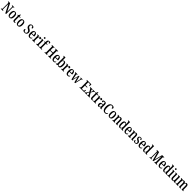

<svg xmlns="http://www.w3.org/2000/svg" viewBox="2239 -6823 12886 12886"><g transform="rotate(45 8682.0 -380.0)"><path d="M26 0V-43H41Q69 -43 85.5 -55.5Q102 -68 102 -114V-604Q102 -647 85.5 -659Q69 -671 45 -671H26V-714H197L472 -162V-604Q472 -646 456 -658.5Q440 -671 415 -671H397V-714H601V-671H583Q557 -671 541.5 -657.5Q526 -644 526 -600V0H454L156 -587V-114Q156 -68 170.5 -55.5Q185 -43 212 -43H231V0Z M854 10Q763 10 711 -59Q659 -128 659 -269Q659 -410 709 -478.5Q759 -547 857 -547Q948 -547 1000 -478.5Q1052 -410 1052 -269Q1052 -128 1002 -59Q952 10 854 10ZM856 -43Q909 -43 930 -100.5Q951 -158 951 -269Q951 -380 930 -436Q909 -492 855 -492Q803 -492 781.5 -436Q760 -380 760 -269Q760 -158 782 -100.5Q804 -43 856 -43Z M1285 10Q1228 10 1199 -24.5Q1170 -59 1170 -146V-486H1109V-521Q1134 -525 1151 -535Q1168 -545 1180 -561Q1192 -576 1200.5 -597.5Q1209 -619 1215 -659H1268V-536H1371V-486H1268V-147Q1268 -95 1280.5 -72Q1293 -49 1322 -49Q1339 -49 1352.5 -51Q1366 -53 1379 -57V-7Q1366 -1 1342 4.5Q1318 10 1285 10Z M1633 10Q1542 10 1490 -59Q1438 -128 1438 -269Q1438 -410 1488 -478.5Q1538 -547 1636 -547Q1727 -547 1779 -478.5Q1831 -410 1831 -269Q1831 -128 1781 -59Q1731 10 1633 10ZM1635 -43Q1688 -43 1709 -100.5Q1730 -158 1730 -269Q1730 -380 1709 -436Q1688 -492 1634 -492Q1582 -492 1560.5 -436Q1539 -380 1539 -269Q1539 -158 1561 -100.5Q1583 -43 1635 -43Z M2293 10Q2194 10 2151.5 -29Q2109 -68 2109 -126Q2109 -162 2130 -181Q2151 -200 2182 -200Q2185 -126 2217.5 -82.5Q2250 -39 2301 -39Q2350 -39 2376.5 -71Q2403 -103 2403 -159Q2403 -200 2387.5 -227.5Q2372 -255 2342.5 -277.5Q2313 -300 2269 -324Q2195 -365 2161 -415Q2127 -465 2127 -544Q2127 -599 2151 -639Q2175 -679 2217 -701.5Q2259 -724 2310 -724Q2363 -724 2399 -707Q2435 -690 2453.5 -663.5Q2472 -637 2472 -609Q2472 -545 2394 -545Q2394 -579 2383.5 -608.5Q2373 -638 2352 -656Q2331 -674 2300 -674Q2258 -674 2235 -644Q2212 -614 2212 -561Q2212 -527 2223.5 -502Q2235 -477 2262.5 -454Q2290 -431 2339 -405Q2416 -365 2453 -317Q2490 -269 2490 -190Q2490 -94 2435 -42Q2380 10 2293 10Z M2759 10Q2663 10 2613 -62Q2563 -134 2563 -264Q2563 -405 2612 -476Q2661 -547 2750 -547Q2833 -547 2880 -485Q2927 -423 2927 -305V-263H2663Q2664 -153 2694 -101Q2724 -49 2781 -49Q2822 -49 2848.5 -72.5Q2875 -96 2889 -129Q2899 -125 2905.5 -116.5Q2912 -108 2912 -94Q2912 -72 2896 -48Q2880 -24 2846 -7Q2812 10 2759 10ZM2829 -314Q2829 -395 2811.5 -444.5Q2794 -494 2753 -494Q2711 -494 2688.5 -447.5Q2666 -401 2664 -314Z M2985 0V-43H2988Q3014 -43 3032 -55.5Q3050 -68 3050 -115V-425Q3050 -469 3033 -481Q3016 -493 2990 -493H2987V-536H3130L3144 -430H3147Q3165 -479 3192 -512.5Q3219 -546 3268 -546Q3309 -546 3328.5 -524.5Q3348 -503 3348 -468Q3348 -435 3327 -416.5Q3306 -398 3262 -398Q3262 -439 3253.5 -458Q3245 -477 3222 -477Q3198 -477 3182 -446Q3166 -415 3158 -368.5Q3150 -322 3150 -276V-110Q3150 -66 3167 -54.5Q3184 -43 3210 -43H3230V0Z M3493 -638Q3469 -638 3453 -652Q3437 -666 3437 -698Q3437 -731 3453 -744.5Q3469 -758 3493 -758Q3517 -758 3534 -744.5Q3551 -731 3551 -698Q3551 -666 3534 -652Q3517 -638 3493 -638ZM3377 0V-43H3387Q3415 -43 3431.5 -56Q3448 -69 3448 -113V-423Q3448 -466 3433 -479.5Q3418 -493 3391 -493H3380V-536H3546V-117Q3546 -71 3562.5 -57Q3579 -43 3608 -43H3618V0Z M3648 0V-43H3661Q3676 -43 3690 -48Q3704 -53 3713.5 -68Q3723 -83 3723 -114V-484H3651V-536H3723V-584Q3723 -674 3762 -722Q3801 -770 3879 -770Q3944 -770 3968.5 -749.5Q3993 -729 3993 -700Q3993 -675 3976 -657.5Q3959 -640 3919 -640Q3919 -670 3910.5 -696.5Q3902 -723 3875 -723Q3846 -723 3833.5 -690.5Q3821 -658 3821 -595V-536H3932V-484H3821V-114Q3821 -68 3839.5 -55.5Q3858 -43 3882 -43H3916V0Z M4168 0V-43H4191Q4215 -43 4229.5 -56.5Q4244 -70 4244 -111V-604Q4244 -645 4227.5 -658Q4211 -671 4187 -671H4168V-714H4415V-671H4399Q4375 -671 4362 -658Q4349 -645 4349 -604V-399H4580V-603Q4580 -645 4566 -658Q4552 -671 4527 -671H4512V-714H4759V-671H4737Q4713 -671 4698.5 -658Q4684 -645 4684 -603V-109Q4684 -69 4698.5 -56Q4713 -43 4737 -43H4759V0H4512V-43H4527Q4552 -43 4566 -57Q4580 -71 4580 -113V-348H4349V-111Q4349 -70 4362 -56.5Q4375 -43 4399 -43H4415V0Z M5022 10Q4926 10 4876 -62Q4826 -134 4826 -264Q4826 -405 4875 -476Q4924 -547 5013 -547Q5096 -547 5143 -485Q5190 -423 5190 -305V-263H4926Q4927 -153 4957 -101Q4987 -49 5044 -49Q5085 -49 5111.5 -72.5Q5138 -96 5152 -129Q5162 -125 5168.5 -116.5Q5175 -108 5175 -94Q5175 -72 5159 -48Q5143 -24 5109 -7Q5075 10 5022 10ZM5092 -314Q5092 -395 5074.5 -444.5Q5057 -494 5016 -494Q4974 -494 4951.5 -447.5Q4929 -401 4927 -314Z M5528 10Q5482 10 5452 -14.5Q5422 -39 5405 -78H5399L5381 0H5241V-43H5247Q5271 -43 5290.5 -55.5Q5310 -68 5310 -115V-649Q5310 -693 5291.5 -705Q5273 -717 5246 -717H5241V-760H5409V-578Q5409 -560 5408.5 -535.5Q5408 -511 5407 -487Q5406 -463 5406 -448H5408Q5425 -492 5454.5 -519Q5484 -546 5533 -546Q5609 -546 5649.5 -479.5Q5690 -413 5690 -269Q5690 -124 5647 -57Q5604 10 5528 10ZM5504 -49Q5550 -49 5569.5 -106Q5589 -163 5589 -271Q5589 -382 5569 -435.5Q5549 -489 5503 -489Q5450 -489 5429 -433Q5408 -377 5408 -270Q5408 -163 5428.5 -106Q5449 -49 5504 -49Z M5752 0V-43H5755Q5781 -43 5799 -55.5Q5817 -68 5817 -115V-425Q5817 -469 5800 -481Q5783 -493 5757 -493H5754V-536H5897L5911 -430H5914Q5932 -479 5959 -512.5Q5986 -546 6035 -546Q6076 -546 6095.5 -524.5Q6115 -503 6115 -468Q6115 -435 6094 -416.5Q6073 -398 6029 -398Q6029 -439 6020.5 -458Q6012 -477 5989 -477Q5965 -477 5949 -446Q5933 -415 5925 -368.5Q5917 -322 5917 -276V-110Q5917 -66 5934 -54.5Q5951 -43 5977 -43H5997V0Z M6365 10Q6269 10 6219 -62Q6169 -134 6169 -264Q6169 -405 6218 -476Q6267 -547 6356 -547Q6439 -547 6486 -485Q6533 -423 6533 -305V-263H6269Q6270 -153 6300 -101Q6330 -49 6387 -49Q6428 -49 6454.5 -72.5Q6481 -96 6495 -129Q6505 -125 6511.5 -116.5Q6518 -108 6518 -94Q6518 -72 6502 -48Q6486 -24 6452 -7Q6418 10 6365 10ZM6435 -314Q6435 -395 6417.5 -444.5Q6400 -494 6359 -494Q6317 -494 6294.5 -447.5Q6272 -401 6270 -314Z M6629 -440Q6622 -472 6609 -482.5Q6596 -493 6572 -493H6570V-536H6781V-493H6775Q6751 -493 6739 -484Q6727 -475 6727 -451Q6727 -442 6729 -430.5Q6731 -419 6734 -407L6766 -244Q6771 -220 6776 -191.5Q6781 -163 6785.5 -137Q6790 -111 6792 -95H6795Q6797 -111 6802 -135Q6807 -159 6813.5 -185.5Q6820 -212 6825 -233L6908 -533H6958L7035 -237Q7040 -217 7046 -189.5Q7052 -162 7057 -136Q7062 -110 7064 -94H7066Q7069 -118 7075.5 -154.5Q7082 -191 7092 -234L7129 -394Q7136 -423 7136 -444Q7136 -493 7088 -493H7083V-536H7256V-493H7245Q7222 -493 7210 -478.5Q7198 -464 7185 -415L7083 0H7007L6909 -408L6807 0H6734Z M7486 0V-43H7507Q7533 -43 7547.5 -55.5Q7562 -68 7562 -107V-602Q7562 -647 7546 -659Q7530 -671 7507 -671H7486V-714H7910L7914 -538H7864L7860 -581Q7858 -615 7843 -639Q7828 -663 7792 -663H7666V-399H7856V-349H7666V-51H7812Q7848 -51 7865 -75.5Q7882 -100 7886 -133L7890 -176H7940L7935 0Z M7975 0V-43H7982Q8011 -43 8028 -56Q8045 -69 8069 -107L8168 -272L8069 -440Q8037 -493 8000 -493H7989V-536H8215V-493H8212Q8186 -493 8178 -484.5Q8170 -476 8170 -464Q8170 -453 8174.5 -443Q8179 -433 8188 -418L8236 -328L8276 -406Q8285 -424 8291 -437.5Q8297 -451 8297 -464Q8297 -482 8285.5 -487.5Q8274 -493 8256 -493H8252V-536H8431V-493H8424Q8400 -493 8384.5 -481Q8369 -469 8344 -428L8262 -290L8378 -96Q8396 -67 8411.5 -55Q8427 -43 8442 -43H8452V0H8222V-43H8226Q8275 -43 8275 -76Q8275 -88 8268.5 -101Q8262 -114 8244 -145L8194 -235L8140 -136Q8132 -120 8126 -105.5Q8120 -91 8120 -76Q8120 -59 8131 -51Q8142 -43 8169 -43H8171V0Z M8649 10Q8592 10 8563 -24.5Q8534 -59 8534 -146V-486H8473V-521Q8498 -525 8515 -535Q8532 -545 8544 -561Q8556 -576 8564.5 -597.5Q8573 -619 8579 -659H8632V-536H8735V-486H8632V-147Q8632 -95 8644.5 -72Q8657 -49 8686 -49Q8703 -49 8716.5 -51Q8730 -53 8743 -57V-7Q8730 -1 8706 4.5Q8682 10 8649 10Z M8782 0V-43H8785Q8811 -43 8829 -55.5Q8847 -68 8847 -115V-425Q8847 -469 8830 -481Q8813 -493 8787 -493H8784V-536H8927L8941 -430H8944Q8962 -479 8989 -512.5Q9016 -546 9065 -546Q9106 -546 9125.5 -524.5Q9145 -503 9145 -468Q9145 -435 9124 -416.5Q9103 -398 9059 -398Q9059 -439 9050.5 -458Q9042 -477 9019 -477Q8995 -477 8979 -446Q8963 -415 8955 -368.5Q8947 -322 8947 -276V-110Q8947 -66 8964 -54.5Q8981 -43 9007 -43H9027V0Z M9298 10Q9247 10 9211 -29.5Q9175 -69 9175 -151Q9175 -231 9220 -269Q9265 -307 9356 -310L9421 -313V-373Q9421 -429 9408.5 -462Q9396 -495 9356 -495Q9317 -495 9304.5 -465.5Q9292 -436 9292 -386Q9209 -386 9209 -449Q9209 -496 9252 -521.5Q9295 -547 9364 -547Q9442 -547 9481.5 -507.5Q9521 -468 9521 -373V-115Q9521 -73 9532 -58Q9543 -43 9570 -43H9573V0H9443L9430 -84H9423Q9406 -56 9390 -35Q9374 -14 9352.5 -2Q9331 10 9298 10ZM9332 -46Q9373 -46 9397.5 -87Q9422 -128 9422 -191V-272L9380 -269Q9322 -265 9300 -234Q9278 -203 9278 -145Q9278 -99 9291 -72.5Q9304 -46 9332 -46Z M9903 10Q9819 10 9762 -36Q9705 -82 9676 -164.5Q9647 -247 9647 -358Q9647 -468 9677 -550.5Q9707 -633 9765.5 -678.5Q9824 -724 9912 -724Q9995 -724 10040.5 -690Q10086 -656 10086 -609Q10086 -578 10064 -559Q10042 -540 10003 -540Q10003 -573 9993.5 -602.5Q9984 -632 9962 -651Q9940 -670 9903 -670Q9825 -670 9792 -586.5Q9759 -503 9759 -358Q9759 -210 9797 -130Q9835 -50 9921 -50Q9982 -50 10015.5 -78.5Q10049 -107 10071 -143Q10084 -133 10084 -107Q10084 -84 10066.5 -56.5Q10049 -29 10009 -9.5Q9969 10 9903 10Z M10352 10Q10261 10 10209 -59Q10157 -128 10157 -269Q10157 -410 10207 -478.5Q10257 -547 10355 -547Q10446 -547 10498 -478.5Q10550 -410 10550 -269Q10550 -128 10500 -59Q10450 10 10352 10ZM10354 -43Q10407 -43 10428 -100.5Q10449 -158 10449 -269Q10449 -380 10428 -436Q10407 -492 10353 -492Q10301 -492 10279.5 -436Q10258 -380 10258 -269Q10258 -158 10280 -100.5Q10302 -43 10354 -43Z M10610 0V-43H10616Q10643 -43 10660.5 -55.5Q10678 -68 10678 -115V-425Q10678 -469 10661 -481Q10644 -493 10618 -493H10614V-536H10763L10773 -456H10777Q10797 -505 10826.5 -526Q10856 -547 10901 -547Q10965 -547 10999 -500Q11033 -453 11033 -350V-115Q11033 -68 11048 -55.5Q11063 -43 11089 -43H11093V0H10934V-343Q10934 -407 10918.5 -444Q10903 -481 10863 -481Q10830 -481 10811 -458Q10792 -435 10784 -397.5Q10776 -360 10776 -319V-110Q10776 -66 10792.5 -54.5Q10809 -43 10835 -43H10840V0Z M11315 10Q11238 10 11196.5 -56.5Q11155 -123 11155 -267Q11155 -412 11197 -479Q11239 -546 11318 -546Q11363 -546 11390.5 -522.5Q11418 -499 11435 -461H11439Q11438 -484 11438 -511.5Q11438 -539 11438 -567V-649Q11438 -693 11418.5 -705Q11399 -717 11372 -717H11366V-760H11536V-115Q11536 -70 11552.5 -56.5Q11569 -43 11598 -43H11605V0H11457L11444 -89H11441Q11422 -43 11392.5 -16.5Q11363 10 11315 10ZM11342 -48Q11394 -48 11416 -107Q11438 -166 11438 -267Q11438 -374 11417 -431Q11396 -488 11341 -488Q11295 -488 11275.5 -431Q11256 -374 11256 -266Q11256 -157 11276 -102.5Q11296 -48 11342 -48Z M11856 10Q11760 10 11710 -62Q11660 -134 11660 -264Q11660 -405 11709 -476Q11758 -547 11847 -547Q11930 -547 11977 -485Q12024 -423 12024 -305V-263H11760Q11761 -153 11791 -101Q11821 -49 11878 -49Q11919 -49 11945.5 -72.5Q11972 -96 11986 -129Q11996 -125 12002.5 -116.5Q12009 -108 12009 -94Q12009 -72 11993 -48Q11977 -24 11943 -7Q11909 10 11856 10ZM11926 -314Q11926 -395 11908.5 -444.5Q11891 -494 11850 -494Q11808 -494 11785.5 -447.5Q11763 -401 11761 -314Z M12080 0V-43H12086Q12113 -43 12130.5 -55.5Q12148 -68 12148 -115V-425Q12148 -469 12131 -481Q12114 -493 12088 -493H12084V-536H12233L12243 -456H12247Q12267 -505 12296.5 -526Q12326 -547 12371 -547Q12435 -547 12469 -500Q12503 -453 12503 -350V-115Q12503 -68 12518 -55.5Q12533 -43 12559 -43H12563V0H12404V-343Q12404 -407 12388.5 -444Q12373 -481 12333 -481Q12300 -481 12281 -458Q12262 -435 12254 -397.5Q12246 -360 12246 -319V-110Q12246 -66 12262.5 -54.5Q12279 -43 12305 -43H12310V0Z M12763 10Q12690 10 12652 -17Q12614 -44 12614 -96Q12614 -131 12632.5 -146Q12651 -161 12675 -161Q12675 -106 12697.5 -71.5Q12720 -37 12765 -37Q12807 -37 12826.5 -60Q12846 -83 12846 -124Q12846 -160 12826 -182Q12806 -204 12756 -231Q12710 -255 12681 -277.5Q12652 -300 12638.5 -329.5Q12625 -359 12625 -402Q12625 -472 12667.5 -509Q12710 -546 12779 -546Q12847 -546 12879 -517.5Q12911 -489 12911 -452Q12911 -425 12895.5 -409Q12880 -393 12850 -393Q12850 -445 12828.5 -472Q12807 -499 12771 -499Q12739 -499 12721.5 -478.5Q12704 -458 12704 -424Q12704 -384 12725.5 -363Q12747 -342 12800 -315Q12862 -284 12894 -248Q12926 -212 12926 -147Q12926 -75 12883.5 -32.5Q12841 10 12763 10Z M13192 10Q13096 10 13046 -62Q12996 -134 12996 -264Q12996 -405 13045 -476Q13094 -547 13183 -547Q13266 -547 13313 -485Q13360 -423 13360 -305V-263H13096Q13097 -153 13127 -101Q13157 -49 13214 -49Q13255 -49 13281.5 -72.5Q13308 -96 13322 -129Q13332 -125 13338.5 -116.5Q13345 -108 13345 -94Q13345 -72 13329 -48Q13313 -24 13279 -7Q13245 10 13192 10ZM13262 -314Q13262 -395 13244.5 -444.5Q13227 -494 13186 -494Q13144 -494 13121.5 -447.5Q13099 -401 13097 -314Z M13597 10Q13520 10 13478.5 -56.5Q13437 -123 13437 -267Q13437 -412 13479 -479Q13521 -546 13600 -546Q13645 -546 13672.5 -522.5Q13700 -499 13717 -461H13721Q13720 -484 13720 -511.5Q13720 -539 13720 -567V-649Q13720 -693 13700.5 -705Q13681 -717 13654 -717H13648V-760H13818V-115Q13818 -70 13834.5 -56.5Q13851 -43 13880 -43H13887V0H13739L13726 -89H13723Q13704 -43 13674.5 -16.5Q13645 10 13597 10ZM13624 -48Q13676 -48 13698 -107Q13720 -166 13720 -267Q13720 -374 13699 -431Q13678 -488 13623 -488Q13577 -488 13557.5 -431Q13538 -374 13538 -266Q13538 -157 13558 -102.5Q13578 -48 13624 -48Z M14131 0V-43H14146Q14173 -43 14190 -55.5Q14207 -68 14207 -109V-604Q14207 -645 14191 -658Q14175 -671 14152 -671H14131V-714H14337L14482 -153L14626 -714H14833V-671H14811Q14789 -671 14774 -658Q14759 -645 14759 -604V-110Q14759 -69 14773.5 -56Q14788 -43 14815 -43H14833V0H14591V-43H14602Q14632 -43 14645 -56.5Q14658 -70 14658 -114V-637L14492 0H14431L14261 -635V-114Q14261 -68 14276.5 -55.5Q14292 -43 14319 -43H14327V0Z M15096 10Q15000 10 14950 -62Q14900 -134 14900 -264Q14900 -405 14949 -476Q14998 -547 15087 -547Q15170 -547 15217 -485Q15264 -423 15264 -305V-263H15000Q15001 -153 15031 -101Q15061 -49 15118 -49Q15159 -49 15185.5 -72.5Q15212 -96 15226 -129Q15236 -125 15242.5 -116.5Q15249 -108 15249 -94Q15249 -72 15233 -48Q15217 -24 15183 -7Q15149 10 15096 10ZM15166 -314Q15166 -395 15148.5 -444.5Q15131 -494 15090 -494Q15048 -494 15025.5 -447.5Q15003 -401 15001 -314Z M15501 10Q15424 10 15382.5 -56.5Q15341 -123 15341 -267Q15341 -412 15383 -479Q15425 -546 15504 -546Q15549 -546 15576.5 -522.5Q15604 -499 15621 -461H15625Q15624 -484 15624 -511.5Q15624 -539 15624 -567V-649Q15624 -693 15604.5 -705Q15585 -717 15558 -717H15552V-760H15722V-115Q15722 -70 15738.5 -56.5Q15755 -43 15784 -43H15791V0H15643L15630 -89H15627Q15608 -43 15578.5 -16.5Q15549 10 15501 10ZM15528 -48Q15580 -48 15602 -107Q15624 -166 15624 -267Q15624 -374 15603 -431Q15582 -488 15527 -488Q15481 -488 15461.5 -431Q15442 -374 15442 -266Q15442 -157 15462 -102.5Q15482 -48 15528 -48Z M15937 -638Q15913 -638 15897 -652Q15881 -666 15881 -698Q15881 -731 15897 -744.5Q15913 -758 15937 -758Q15961 -758 15978 -744.5Q15995 -731 15995 -698Q15995 -666 15978 -652Q15961 -638 15937 -638ZM15821 0V-43H15831Q15859 -43 15875.5 -56Q15892 -69 15892 -113V-423Q15892 -466 15877 -479.5Q15862 -493 15835 -493H15824V-536H15990V-117Q15990 -71 16006.5 -57Q16023 -43 16052 -43H16062V0Z M16288 10Q16219 10 16186 -36.5Q16153 -83 16153 -186V-425Q16153 -468 16137.5 -480.5Q16122 -493 16095 -493H16091V-536H16252V-193Q16252 -124 16266.5 -90Q16281 -56 16324 -56Q16369 -56 16389.5 -100.5Q16410 -145 16410 -217V-421Q16410 -469 16394 -481Q16378 -493 16353 -493H16350V-536H16509V-110Q16509 -66 16526 -54.5Q16543 -43 16568 -43H16573V0H16429L16415 -80H16411Q16390 -29 16359.5 -9.5Q16329 10 16288 10Z M16613 0V-43H16623Q16650 -43 16665.5 -55.5Q16681 -68 16681 -115V-425Q16681 -469 16664.5 -481Q16648 -493 16622 -493H16620V-536H16765L16776 -456H16781Q16800 -505 16829.5 -526Q16859 -547 16905 -547Q16945 -547 16975.5 -525.5Q17006 -504 17021 -451H17024Q17043 -504 17074.5 -525.5Q17106 -547 17150 -547Q17213 -547 17248 -500Q17283 -453 17283 -350V-115Q17283 -68 17298.5 -55.5Q17314 -43 17341 -43H17343V0H17184V-343Q17184 -408 17168 -444Q17152 -480 17114 -480Q17083 -480 17065.5 -459.5Q17048 -439 17040 -405.5Q17032 -372 17032 -332V-115Q17032 -68 17047 -55.5Q17062 -43 17089 -43H17092V0H16934V-343Q16934 -408 16918.5 -444Q16903 -480 16864 -480Q16834 -480 16815.5 -457.5Q16797 -435 16788.5 -398Q16780 -361 16780 -319V-110Q16780 -66 16797 -54.5Q16814 -43 16841 -43H16843V0Z"/></g></svg>

Font: Noto Serif Hebrew ExtraCondensed Medium
Style: Regular
Weight: 500
Width: 2
Designer: Monotype Design Team
Foundry: Monotype Imaging Inc.
Version: Version 2.004; ttfautohint (v1.8.4.7-5d5b)